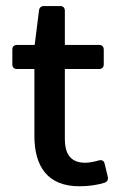

<svg xmlns="http://www.w3.org/2000/svg" viewBox="-20 -616 401 646"><path d="M312.5 -76.2C297.9 -72.3 281.2 -68.4 266.6 -68.4C210 -68.4 198.2 -108.4 198.2 -148.4V-383.8H313.5C323.2 -383.8 329.1 -389.6 329.1 -399.4V-449.2C329.1 -459 323.2 -464.8 313.5 -464.8H198.2V-580.1C198.2 -589.8 192.4 -595.7 182.6 -595.7H127.9C118.2 -595.7 112.3 -589.8 111.3 -581.1L96.7 -464.8H37.1C27.3 -464.8 21.5 -459 21.5 -449.2V-399.4C21.5 -389.6 27.3 -383.8 37.1 -383.8H95.7V-159.2C95.7 -57.6 138.7 10.7 247.1 10.7C281.2 10.7 308.6 5.9 331.1 -1C340.8 -3.9 344.7 -11.7 342.8 -20.5L332 -65.4C330.1 -75.2 322.3 -79.1 312.5 -76.2Z"/></svg>

Font: Ed Sans Neue Medium
Style: Regular
Weight: 500
Designer: Stephen Hutchings
Version: Version 1.004;PS 001.004;hotconv 1.0.88;makeotf.lib2.5.64775